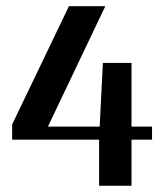

<svg xmlns="http://www.w3.org/2000/svg" viewBox="-20 -596 528 616"><path d="M310.1 -394H401.9V-189.9H467.8V-147.9H401.9V0H297.9V-147.9H19V-196.8L201.2 -576.2H317.9L133.8 -189.9H299.8Z"/></svg>

Font: Wesal
Style: Regular
Weight: 400
Designer: Ahmed zaza
Foundry: Ahmed zaza
Version: Version 2.01